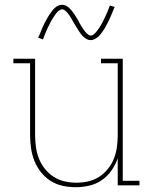

<svg xmlns="http://www.w3.org/2000/svg" viewBox="-20 -776 640 804"><path d="M297 8Q269 8 242 2Q215 -4 192 -18.5Q169 -33 151.5 -55Q134 -77 124 -102.5Q114 -128 110 -155.5Q106 -183 106 -210V-511H36V-530H127V-210Q127 -185 130.5 -160Q134 -135 143 -112Q152 -89 168 -69Q184 -49 205 -35.5Q226 -22 250.5 -16.5Q275 -11 300 -11Q325 -11 349.5 -16.5Q374 -22 395 -35.5Q416 -49 432 -69Q448 -89 457 -112Q466 -135 469.5 -160Q473 -185 473 -210V-511H403V-530H494V-19H564V0H473V-113Q463 -85 446.5 -61.5Q430 -38 406 -21.5Q382 -5 353.5 1.5Q325 8 297 8ZM360 -608Q351 -608 343.5 -612Q336 -616 330 -621.5Q324 -627 319 -633.5Q314 -640 309.5 -647Q305 -654 300.5 -661.5Q296 -669 292 -676L291 -677Q289 -681 286 -686Q283 -691 280.5 -695.5Q278 -700 275 -704.5Q272 -709 269.5 -713Q267 -717 264 -720.5Q261 -724 257 -728Q253 -732 249 -734.5Q245 -737 240 -737Q236 -737 231.5 -734.5Q227 -732 224 -729.5Q221 -727 218 -723.5Q215 -720 211.5 -715Q208 -710 206.5 -707.5Q205 -705 203 -702Q201 -699 199 -696Q197 -693 195 -689.5Q193 -686 191 -682Q189 -678 187 -673.5Q185 -669 182.5 -664.5Q180 -660 178 -655.5Q176 -651 173.5 -645.5Q171 -640 169 -634.5Q167 -629 164.5 -623Q162 -617 160 -611L140 -618Q145 -629 149 -639Q153 -649 157 -658.5Q161 -668 165 -676Q169 -684 173 -691Q177 -698 180.5 -704.5Q184 -711 188 -716.5Q192 -722 197.5 -729.5Q203 -737 209 -742.5Q215 -748 223 -752Q231 -756 240 -756Q249 -756 256.5 -752Q264 -748 270 -742.5Q276 -737 281 -730.5Q286 -724 291 -717Q296 -710 300 -702.5Q304 -695 309 -688V-687Q311 -683 314 -678Q317 -673 319.5 -668.5Q322 -664 325 -659.5Q328 -655 330.5 -651.5Q333 -648 336 -644Q339 -640 343 -636.5Q347 -633 351 -630Q355 -627 360 -627Q364 -627 368.5 -629.5Q373 -632 376 -635Q379 -638 382 -641.5Q385 -645 388.5 -649.5Q392 -654 393.5 -656.5Q395 -659 397 -662Q399 -665 401 -668Q403 -671 405 -675Q407 -679 409 -682.5Q411 -686 413 -690.5Q415 -695 417.5 -699.5Q420 -704 422 -709Q424 -714 426.5 -719Q429 -724 431 -729.5Q433 -735 435.5 -741Q438 -747 440 -753L460 -747Q455 -735 451 -725Q447 -715 443 -706Q439 -697 435 -688.5Q431 -680 427 -673Q423 -666 419.5 -659.5Q416 -653 412 -647.5Q408 -642 402.5 -634.5Q397 -627 391 -622Q385 -617 377 -612.5Q369 -608 360 -608Z"/></svg>

Font: Iosevka Slab Thin Extended
Style: Regular
Weight: 100
Width: 7
Monospace: yes
Designer: Belleve Invis
Foundry: Belleve Invis
Version: Version 11.1.1; ttfautohint (v1.8.3)